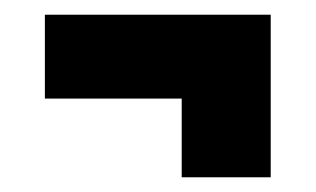

<svg xmlns="http://www.w3.org/2000/svg" viewBox="-20 -389 429 261"><path d="M41 -255H227V-148H348V-369H41Z"/></svg>

Font: Bricolage Grotesque 10pt Condensed ExtraBold
Style: Regular
Weight: 800
Width: 3
Designer: Mathieu Triay
Foundry: Atelier Triay
Version: Version 1.000;gftools[0.9.29]